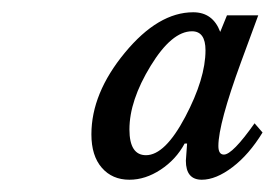

<svg xmlns="http://www.w3.org/2000/svg" viewBox="-20 -800 448 313"><path d="M293 -749Q260 -749 225.5 -692.5Q191 -636 191 -589Q191 -547 218 -547Q249 -547 282 -609.5Q315 -672 315 -718Q315 -749 293 -749ZM339 -748 350 -775H401L373 -699Q336 -598 336 -562Q336 -548 345 -548Q359 -548 395 -599L408 -584Q386 -548 359 -527.5Q332 -507 309 -507Q283 -507 283 -538L285 -566H281Q267 -540 242 -523.5Q217 -507 191 -507Q163 -507 146 -526.5Q129 -546 129 -581Q129 -648 183.5 -714Q238 -780 295 -780Q327 -780 339 -748Z"/></svg>

Font: Libre Baskerville
Style: Italic
Weight: 400
Italic angle: -15°
Designer: Pablo Impallari, Rodrigo Fuenzalida
Foundry: Pablo Impallari, Rodrigo Fuenzalida
Version: Version 1.051;Glyphs 3.2.3 (3260)